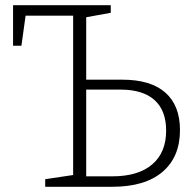

<svg xmlns="http://www.w3.org/2000/svg" viewBox="-20 -715 752 735"><path d="M448 -410Q557 -410 613 -360.5Q669 -311 669 -217Q669 -114 602 -57Q535 0 410 0H153V-29L260 -45V-655H78L62 -540H30V-695H404V-666L310 -649V-410ZM410 -40Q509 -40 562.5 -85.5Q616 -131 616 -215Q616 -292 571.5 -332Q527 -372 441 -372H310V-40Z"/></svg>

Font: Bitter Pro Light
Style: Regular
Weight: 300
Designer: Sol Matas, and Bitter project Authors
Foundry: Sol Matas
Version: Version 1.010